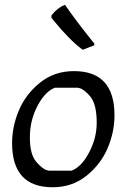

<svg xmlns="http://www.w3.org/2000/svg" viewBox="-20 -780 530 810"><path d="M178 -62 186 -60H282Q324 -76 356 -137Q388 -198 388 -262Q388 -341 360 -374Q335 -403 316 -408L308 -410H212Q170 -394 138 -333Q106 -272 106 -200.5Q106 -129 132.5 -98Q159 -67 178 -62ZM202 10Q31 10 31 -176Q31 -246 59.5 -314Q88 -382 148.5 -431Q209 -480 292 -480Q463 -480 463 -294Q463 -224 434.5 -156Q406 -88 345.5 -39Q285 10 202 10ZM254 -760Q298 -696 358 -621L378 -596V-589L329 -570Q301 -590 268 -624Q235 -658 216 -682L197 -705V-715Q222 -747 254 -760Z"/></svg>

Font: Kotta One
Style: Regular
Weight: 400
Designer: Ania Kruk
Foundry: Ania Kruk
Version: Version 1.001